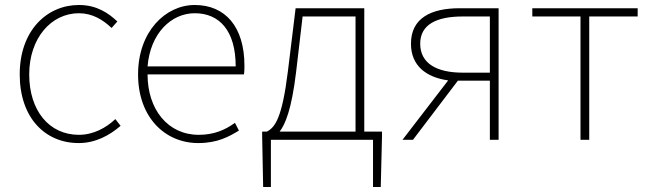

<svg xmlns="http://www.w3.org/2000/svg" viewBox="-20 -560 2602 769"><path d="M295 13C363 13 419 -18 463 -56L442 -83C405 -48 354 -20 296 -20C176 -20 97 -118 97 -262C97 -407 185 -507 296 -507C350 -507 392 -481 427 -448L450 -474C415 -507 368 -540 296 -540C169 -540 59 -439 59 -262C59 -88 161 13 295 13Z M774 13C852 13 897 -13 937 -37L921 -68C881 -39 836 -20 776 -20C652 -20 571 -122 571 -262H957C959 -274 959 -286 959 -297C959 -453 882 -540 760 -540C643 -540 533 -434 533 -262C533 -90 641 13 774 13ZM571 -294C582 -427 666 -507 760 -507C859 -507 924 -437 924 -294Z M1030 -33V-13L1034 189H1065V0H1474V189H1505L1510 -13V-33H1439V-527H1164L1133 -274C1110 -88 1082 -50 1049 -33ZM1100 -33C1122 -61 1148 -121 1166 -272L1192 -494H1404V-33Z M1592 0H1634L1814 -237H1942V0H1977V-527H1821C1707 -527 1626 -488 1626 -385C1626 -295 1689 -250 1775 -238ZM1663 -385C1663 -462 1729 -494 1833 -494H1942V-269H1833C1729 -269 1663 -306 1663 -385Z M2112 -494H2305V0H2340V-494H2534V-527H2112Z"/></svg>

Font: Kinto Sans Thin
Style: Regular
Weight: 100
Designer: Authors: Ryoko NISHIZUKA  (kana & ideographs); Paul D. Hunt (Latin, Greek & Cyrillic); Wenlong ZHANG  (bopomofo); Sandol
Foundry: Adobe Systems Incorporated, ookami Inc.
Version: Version 0.001